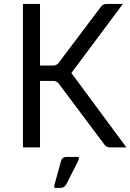

<svg xmlns="http://www.w3.org/2000/svg" viewBox="-20 -734 649 956"><path d="M609.4 0H528.8Q508.8 0 498 -16.6L274.9 -314.5Q264.2 -331.1 244.1 -331.1H179.2V0H94.2V-714.4H179.2V-407.7H244.1Q263.7 -407.7 274.4 -424.3L480.5 -697.8Q491.2 -714.4 511.2 -714.4H591.8L335.4 -370.6ZM250.5 189 283.2 69.8Q288.6 47.4 311 47.4H372.1V61.5L310.1 183.6Q300.8 201.7 279.8 201.7H250.5Z"/></svg>

Font: Lycee Sans
Style: Regular
Weight: 400
Designer: Justin Alvin
Foundry: Alkove Design
Version: Version 1.030